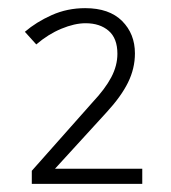

<svg xmlns="http://www.w3.org/2000/svg" viewBox="-20 -736 420 471"><path d="M58 -285V-317L207 -485Q238 -518 253 -546.5Q268 -575 268 -604Q268 -642 246.5 -660.5Q225 -679 190 -679Q163 -679 130.5 -665.5Q98 -652 69 -627L41 -658Q69 -682 107 -699Q145 -716 189 -716Q248 -716 279.5 -684.5Q311 -653 311 -605Q311 -568 294 -533.5Q277 -499 241 -460L92 -297L89 -322H329V-285Z"/></svg>

Font: Muli ExtraLight
Style: Regular
Weight: 250
Designer: Vernon Adams
Foundry: Vernon Adams
Version: Version 2.100; ttfautohint (v1.8.1.43-b0c9)